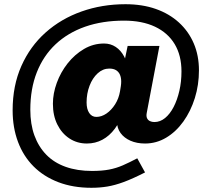

<svg xmlns="http://www.w3.org/2000/svg" viewBox="-20 -730 1005 912"><path d="M414 162Q327 162 257.5 135.5Q188 109 139.5 60.5Q91 12 65.5 -56Q40 -124 40 -206Q40 -323 81.5 -416.5Q123 -510 196.5 -575.5Q270 -641 367.5 -675.5Q465 -710 576 -710Q656 -710 720 -687.5Q784 -665 830 -623Q876 -581 900.5 -523.5Q925 -466 925 -396Q925 -326.7 905.5 -264.2Q886 -201.7 851 -152.8Q816 -104 769.5 -76.2Q723 -48.3 669 -48.3Q630 -48.3 599.8 -61.5Q569.7 -74.7 552.7 -98Q535.7 -121.3 535.7 -152.3Q535.7 -169.3 537.2 -186.7Q538.7 -204 539.3 -222L566.7 -202Q551 -153 525.5 -118.7Q500 -84.3 466.3 -66.3Q432.7 -48.3 392.7 -48.3Q346.3 -48.3 309.8 -72.3Q273.3 -96.3 252.3 -138.7Q231.3 -181 231.3 -237Q231.3 -286 249.7 -336.3Q268 -386.7 301.3 -429Q334.7 -471.3 379 -497.3Q423.3 -523.3 474.3 -523.3Q505.3 -523.3 529.8 -507Q554.3 -490.7 569.8 -461.3Q585.3 -432 588.3 -393.3L557 -371L586.3 -511.7H737.3L677 -193.7Q674 -178 678.5 -168.5Q683 -159 692.3 -154.7Q701.7 -150.3 713.3 -150.3Q740.7 -150.3 764 -169.3Q787.3 -188.3 804.7 -221.8Q822 -255.3 832 -298.7Q842 -342 842 -391Q842 -466.7 809.7 -520.5Q777.3 -574.3 716.2 -603.2Q655 -632 569.3 -632Q466.7 -632 384.3 -603.2Q302 -574.3 243.8 -519.5Q185.7 -464.7 154.8 -386.3Q124 -308 124 -209Q124 -140 143.5 -86.5Q163 -33 200 5Q237 43 292 62.5Q347 82 417 82Q464 82 498 75.5Q532 69 563 55.5Q594 42 632 22L669 89Q610 119 568 134.5Q526 150 490 156Q454 162 414 162ZM437.7 -174.7Q462.3 -174.7 485.8 -190.8Q509.3 -207 526.8 -234.5Q544.3 -262 550 -296Q552.3 -309.3 554 -320.7Q555.7 -332 555.7 -342.7Q555.7 -361.3 549.7 -375.2Q543.7 -389 531.2 -396.7Q518.7 -404.3 499 -404.3Q468.7 -404.3 444 -381.8Q419.3 -359.3 405.3 -322.5Q391.3 -285.7 391.3 -243.3Q391.3 -211.7 403.8 -193.2Q416.3 -174.7 437.7 -174.7Z"/></svg>

Font: Lexend Medium
Style: Regular
Weight: 500
Designer: Bonnie Shaver-Troup, Thomas Jockin
Foundry: Lexend
Version: Version 1.005